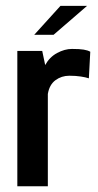

<svg xmlns="http://www.w3.org/2000/svg" viewBox="-20 -647 341 667"><path d="M40.2 0V-470H126.7L137 -421Q152 -448.6 178.3 -462.8Q204.6 -477 230 -477Q256.6 -477 270.8 -474.6Q285 -472.3 293.6 -467.3L288.7 -374.9Q277.7 -378.6 260.5 -381.2Q243.4 -383.9 220.8 -383.9Q193.7 -383.9 172.7 -368.4Q151.6 -352.9 146.2 -320.6V0ZM98.9 -526.1 190.1 -626.7H282.6L166.1 -526.1Z"/></svg>

Font: Smooch Sans Thin
Style: Regular
Weight: 100
Designer: Robert E. Leuschke
Foundry: Robert E. Leuschke
Version: Version 1.010